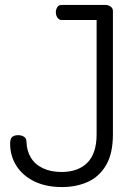

<svg xmlns="http://www.w3.org/2000/svg" viewBox="-20 -751 549 777"><path d="M231 6Q167 6 120 -16.5Q73 -39 47 -79Q21 -119 21 -170Q21 -190 29.5 -197Q38 -204 54 -204Q66 -204 76.5 -198Q87 -192 87 -178Q88 -141 105 -113Q122 -85 154 -70Q186 -55 229 -55Q296 -55 333.5 -92.5Q371 -130 371 -208V-670H230Q219 -670 212.5 -679.5Q206 -689 206 -702Q206 -712 211.5 -721.5Q217 -731 230 -731H407Q418 -731 427.5 -724.5Q437 -718 437 -706V-208Q437 -130 409.5 -83Q382 -36 335.5 -15Q289 6 231 6Z"/></svg>

Font: Dosis
Style: Regular
Weight: 400
Designer: EdgarTolentino, PabloImpallari, IginoMarini
Foundry: EdgarTolentino, PabloImpallari, IginoMarini
Version: Version 3.001; ttfautohint (v1.8.2)